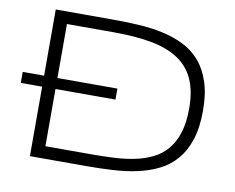

<svg xmlns="http://www.w3.org/2000/svg" viewBox="-75 -768 1059 865"><g transform="rotate(10 455.0 -335.5)"><path d="M845.2 -335.9Q845.2 -258.8 827.1 -203.9Q809.1 -148.9 777.1 -111.6Q745.1 -74.2 700.9 -52Q656.7 -29.8 604.2 -18.3Q551.8 -6.8 492.9 -3.4Q434.1 0 373 0H112.8V-317.9H15.1V-368.2H112.8V-670.9H372.1Q433.1 -670.9 492.2 -667.5Q551.3 -664.1 603.8 -652.6Q656.2 -641.1 700.4 -619.1Q744.6 -597.2 776.9 -559.8Q809.1 -522.5 827.1 -467.8Q845.2 -413.1 845.2 -335.9ZM782.2 -335.9Q782.2 -415.5 757.8 -469.2Q733.4 -522.9 684.1 -555.4Q634.8 -587.9 560.5 -601.6Q486.3 -615.2 387.2 -615.2H173.8V-368.2H448.2V-317.9H173.8V-56.2H387.2Q439.9 -56.2 489.7 -58.8Q539.6 -61.5 583.5 -70.8Q627.4 -80.1 663.8 -98.1Q700.2 -116.2 726.6 -147.5Q752.9 -178.7 767.6 -224.6Q782.2 -270.5 782.2 -335.9Z"/></g></svg>

Font: Syncopate
Style: Regular
Weight: 300
Width: 7
Designer: Astigmatic (AOETI)
Foundry: Astigmatic (AOETI)
Version: Version 001.000